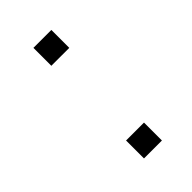

<svg xmlns="http://www.w3.org/2000/svg" viewBox="-167 -576 636 636"><g transform="rotate(-45 150.5 -258.0)"><path d="M117 1V-83H201V1ZM201 -433H117V-517H201Z"/></g></svg>

Font: Afta serif
Style: Regular
Weight: 400
Designer: parq.ink
Foundry: Oriol Esparraguera Font
Version: Version 1.000